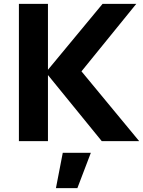

<svg xmlns="http://www.w3.org/2000/svg" viewBox="-20 -724 734 985"><path d="M679 -704 398 -358 694 0H502L226 -339V0H77V-704H226V-366L506 -704ZM377 241H267L302 60H446Z"/></svg>

Font: CBA Beacon Sans Extra Bold
Style: Regular
Weight: 800
Designer: Wei Huang
Foundry: Wei Huang
Version: Version 1.002